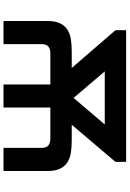

<svg xmlns="http://www.w3.org/2000/svg" viewBox="158 -898 740 1096"><g transform="rotate(90 528.0 -350.0)"><path d="M100 0V-252.5Q100 -295.5 112.8 -322.2Q125.5 -349 148.2 -364Q171 -379 202.5 -384.2Q234 -389.5 272 -389.5H368L152.5 -639V-700H904V-639L692 -389.5H784Q822 -389.5 853.5 -384.2Q885 -379 907.8 -364Q930.5 -349 943.2 -322.2Q956 -295.5 956 -252.5V0H824V-217.5Q824 -244 810.8 -255.8Q797.5 -267.5 771 -267.5H594V0H462V-267.5H285Q258.5 -267.5 245.2 -255.8Q232 -244 232 -217.5V0ZM539 -400 690.5 -578H387.5Z"/></g></svg>

Font: Science Gothic
Style: Regular
Weight: 400
Designer: Thomas Phinney, Vassil Kateliev, Brandon Buerkle
Foundry: Font Detective LLC
Version: Version 1.018